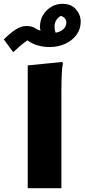

<svg xmlns="http://www.w3.org/2000/svg" viewBox="-66 -984 442 1004"><path d="M79 -642 260 -660 263 -652Q259 -634 257.5 -607Q256 -580 255.5 -552Q255 -524 255 -504V0H79ZM3 -711 -46 -778Q-14 -810 15 -829Q44 -848 72 -848Q99 -848 114.5 -838.5Q130 -829 146 -823Q143 -834 143 -844Q143 -879 159.5 -906Q176 -933 202.5 -948.5Q229 -964 260 -964Q306 -964 331 -935.5Q356 -907 356 -871Q356 -832 334 -802Q312 -772 275 -755Q238 -738 193 -738Q160 -738 130 -747Q100 -756 78 -773Q60 -762 42 -746Q24 -730 3 -711ZM219 -846Q219 -828 225 -813Q252 -818 266.5 -832.5Q281 -847 281 -866Q281 -879 273 -888Q265 -897 252 -901Q235 -891 227 -876.5Q219 -862 219 -846Z"/></svg>

Font: Kufam
Style: Bold Italic
Weight: 700
Italic angle: -11°
Designer: Artur Schmal
Foundry: Original Type
Version: Version 1.301; ttfautohint (v1.8.3)